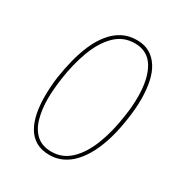

<svg xmlns="http://www.w3.org/2000/svg" viewBox="-167 -823 894 948"><g transform="rotate(30 280.0 -349.0)"><path d="M249 5Q203 5 171.5 -13.5Q140 -32 121 -65Q102 -98 93.5 -141.5Q85 -185 85 -235Q85 -261 87 -291Q89 -321 93 -349Q101 -402 114 -453Q127 -504 146.5 -549Q166 -594 194 -629Q222 -664 258.5 -683.5Q295 -703 342 -703Q384 -703 414.5 -685.5Q445 -668 465.5 -636Q486 -604 495.5 -559Q505 -514 505 -460Q505 -430 502.5 -401.5Q500 -373 496 -346Q487 -282 471.5 -228Q456 -174 434 -131Q412 -88 384 -57.5Q356 -27 322 -11Q288 5 249 5ZM250 -14Q311 -14 356.5 -56.5Q402 -99 432 -174.5Q462 -250 476 -349Q481 -381 483 -408.5Q485 -436 485 -461Q485 -564 449.5 -624Q414 -684 340 -684Q275 -684 229 -638.5Q183 -593 154.5 -516.5Q126 -440 113 -346Q109 -318 106.5 -288Q104 -258 104 -233Q104 -172 118 -122Q132 -72 164 -43Q196 -14 250 -14Z"/></g></svg>

Font: Hanken Grotesk Thin
Style: Italic
Weight: 250
Italic angle: -8°
Designer: Alfredo Marco Pradil
Foundry: Hanken Design Co.
Version: Version 3.013